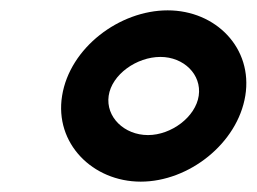

<svg xmlns="http://www.w3.org/2000/svg" viewBox="-20 -711 496 371"><path d="M100 -526C85 -434 159 -360 252 -360C345 -360 439 -434 454 -526C469 -618 397 -691 304 -691C211 -691 115 -619 100 -526ZM190 -526C196 -567 244 -601 290 -601C335 -601 370 -567 364 -526C358 -485 311 -450 266 -450C220 -450 184 -485 190 -526Z"/></svg>

Font: Charger Sport
Style: BlkNrwObl
Weight: 900
Designer: Jasper
Foundry: Cannot Into Space Fonts
Version: Version 1.1